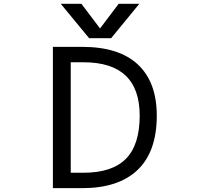

<svg xmlns="http://www.w3.org/2000/svg" viewBox="-20 -976 1040 998"><path d="M706.1 -375Q706.1 -652.3 414.1 -652.3H347.7V-78.1H414.1Q562.5 -78.1 634.3 -150.4Q706.1 -222.7 706.1 -375ZM794.9 -375Q794.9 -188.5 695.8 -93.3Q596.7 2 407.2 2H254.9V-732.4H407.2Q598.6 -732.4 696.8 -640.6Q794.9 -548.8 794.9 -375ZM596.7 -956.1H704.1L557.6 -777.3H443.4L295.9 -956.1H403.3L500 -828.1Z"/></svg>

Font: Gen Shin Gothic Monospace Regular
Style: Regular
Weight: 400
Designer: [Source Han Sans]
Ryoko NISHIZUKA  (kana & ideographs); Paul D. Hunt (Latin, Greek & Cyrillic); Wenlong ZHANG  (bopomofo
Version: Version 1.002.20150607